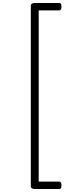

<svg xmlns="http://www.w3.org/2000/svg" viewBox="-20 -1195 505 1290"><path d="M393 -1150Q393 -1136 389 -1130.5Q385 -1125 377 -1125H240V25H377Q385 25 389 30.5Q393 36 393 50Q393 64 389 69.5Q385 75 377 75H214Q187 75 187 56V-1156Q187 -1175 214 -1175H377Q385 -1175 389 -1169.5Q393 -1164 393 -1150Z"/></svg>

Font: Playwrite FR Moderne ExtraLight
Style: Regular
Weight: 250
Version: Version 1.002